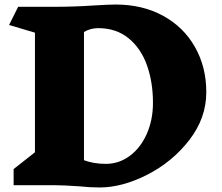

<svg xmlns="http://www.w3.org/2000/svg" viewBox="-20 -816 979 846"><path d="M889 -410Q889 -296 814.5 -199.5Q740 -103 629.5 -46.5Q519 10 419 10Q375 10 330 5Q258 0 217 0H40V-71L134 -145V-672L20 -706L60 -786H216Q307 -786 395 -792Q459 -796 490 -796Q608 -796 698.5 -746.5Q789 -697 839 -609Q889 -521 889 -410ZM654 -363Q654 -454 627.5 -528.5Q601 -603 546.5 -647.5Q492 -692 412 -692Q379 -692 350 -675V-110Q393 -94 447 -94Q504 -94 551.5 -129Q599 -164 626.5 -225.5Q654 -287 654 -363Z"/></svg>

Font: Inknut Antiqua Black
Style: Regular
Weight: 900
Designer: Claus Eggers Sørensen
Foundry: Claus Eggers Sørensen
Version: Version 1.003; ttfautohint (v1.8.2) -l 8 -r 50 -G 200 -x 14 